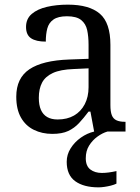

<svg xmlns="http://www.w3.org/2000/svg" viewBox="-20 -566 603 826"><path d="M205 10Q161 10 125.5 -7.5Q90 -25 70 -60.5Q50 -96 50 -150Q50 -230 106.5 -268Q163 -306 278 -310L361 -313V-373Q361 -409 355 -436.5Q349 -464 329 -480Q309 -496 268 -496Q230 -496 210 -482Q190 -468 183.5 -443.5Q177 -419 177 -387Q135 -387 113.5 -401.5Q92 -416 92 -450Q92 -485 116.5 -506Q141 -527 182 -536.5Q223 -546 272 -546Q364 -546 409.5 -507Q455 -468 455 -373V-114Q455 -86 461 -70.5Q467 -55 481 -48.5Q495 -42 517 -42H520V0H385L369 -86H361Q340 -58 320 -36.5Q300 -15 273.5 -2.5Q247 10 205 10ZM228 -52Q269 -52 298.5 -69Q328 -86 344.5 -117.5Q361 -149 361 -191V-272L297 -269Q240 -267 207.5 -252Q175 -237 161 -210.5Q147 -184 147 -145Q147 -114 156 -93.5Q165 -73 183 -62.5Q201 -52 228 -52ZM404 240Q340 240 303.5 213.5Q267 187 267 130Q267 99 284 72Q301 45 328 26Q355 7 385 0H442Q421 6 399.5 21.5Q378 37 363.5 60Q349 83 349 115Q349 148 368.5 163Q388 178 418 178Q432 178 447.5 176Q463 174 481 170V224Q471 229 457 232.5Q443 236 429 238Q415 240 404 240Z"/></svg>

Font: Noto Serif Kannada
Style: Regular
Weight: 400
Designer: Universal Thirst, Indian Type Foundry and the Monotype Design Team
Foundry: Monotype Imaging Inc.
Version: Version 2.003